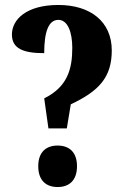

<svg xmlns="http://www.w3.org/2000/svg" viewBox="-20 -744 502 773"><path d="M215 -724C87 -724 28 -666 28 -605C28 -548 74 -530 158 -530C158 -615 175 -664 215 -664C252 -664 271 -616 271 -551C271 -465 251 -394 158 -348L175 -227H249L265 -324C380 -378 430 -434 430 -541C430 -657 344 -724 215 -724ZM212 9C257 9 290 -16 290 -75C290 -133 257 -158 212 -158C167 -158 134 -133 134 -75C134 -16 167 9 212 9Z"/></svg>

Font: Noto Serif Sinhala ExtraCondensed ExtraBold
Style: Regular
Weight: 800
Width: 2
Designer: Jelle Bosma - Monotype Design Team
Foundry: Monotype Imaging Inc.
Version: Version 2.007